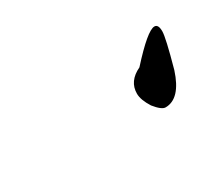

<svg xmlns="http://www.w3.org/2000/svg" viewBox="-37 -282 245 213"><g transform="rotate(-30 85.5 -176.0)"><path d="M132 -134Q127 -134 119 -144Q112 -155 112 -163Q112 -179 129 -187Q157 -218 166 -218Q171 -218 171 -209Q171 -205 168.5 -194Q166 -183 161 -165Q151 -134 132 -134Z"/></g></svg>

Font: Ruthie
Style: Regular
Weight: 400
Designer: Robert E. Leuschke
Foundry: Robert E. Leuschke
Version: Version 1.012